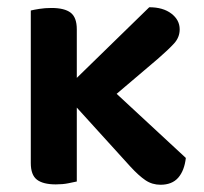

<svg xmlns="http://www.w3.org/2000/svg" viewBox="-20 -502 562 530"><path d="M192 -287 392 -482Q430 -482 453 -464.5Q476 -447 476 -421Q476 -399 460.5 -382Q445 -365 415 -339L302 -243L493 -66Q489 -31 472 -11.5Q455 8 423 8Q400 8 381.5 -4.5Q363 -17 340 -42L192 -205V-1Q183 1 168 4Q153 7 134 7Q99 7 82 -6Q65 -19 65 -52V-473Q73 -475 88.5 -477.5Q104 -480 122 -480Q158 -480 175 -467Q192 -454 192 -421Z"/></svg>

Font: Baloo Thambi 2 SemiBold
Style: Regular
Weight: 600
Designer: Aadarsh Rajan and Ek Type
Foundry: Ek Type
Version: Version 1.640;hotconv 1.0.111;makeotfexe 2.5.65597; ttfautoh